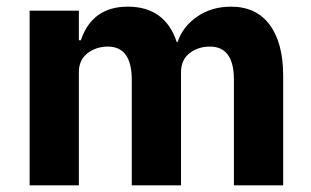

<svg xmlns="http://www.w3.org/2000/svg" viewBox="-20 -557 934 577"><path d="M217 0H69V-525H217V-436H223Q257 -537 364 -537Q476 -537 511 -431H514Q529 -477 572.5 -507Q616 -537 674 -537Q750 -537 790.5 -482.5Q831 -428 831 -329V0H683V-317Q683 -417 611 -417Q575 -417 549.5 -397Q524 -377 524 -340V0H376V-317Q376 -417 304 -417Q269 -417 243 -397Q217 -377 217 -340Z"/></svg>

Font: Aneliza
Style: Bold
Weight: 700
Designer: Mike Abbink, Paul van der Laan, Pieter van Rosmalen
Foundry: Bold Monday
Version: Version 3.0